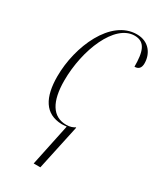

<svg xmlns="http://www.w3.org/2000/svg" viewBox="-199 -615 773 923"><g transform="rotate(30 188.0 -153.0)"><path d="M204 7 155 240H192L246 -11L244 -12C233 -5 219 1 197 1C121 1 83 -63 83 -179C83 -349 159 -535 269 -535C328 -535 342 -487 342 -405C363 -405 376 -416 376 -443C376 -494 344 -546 275 -546C131 -546 44 -346 44 -180C44 -64 83 7 177 9C186 9 194 8 204 7Z"/></g></svg>

Font: Noto Serif Display ExtraCondensed ExtraLight
Style: Italic
Weight: 200
Width: 2
Italic angle: -12°
Designer: Monotype Design Team
Foundry: Monotype Imaging Inc.
Version: Version 2.009